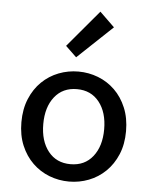

<svg xmlns="http://www.w3.org/2000/svg" viewBox="-55 -833 711 892"><g transform="rotate(5 300.0 -387.5)"><path d="M300 12Q252 12 208 -5Q164 -22 130 -55Q96 -88 76 -135.5Q56 -183 56 -244Q56 -305 76 -353Q96 -401 130 -434Q164 -467 208 -484Q252 -501 300 -501Q348 -501 392 -484Q436 -467 470 -434Q504 -401 524 -353Q544 -305 544 -244Q544 -183 524 -135.5Q504 -88 470 -55Q436 -22 392 -5Q348 12 300 12ZM300 -69Q366 -69 404 -117Q442 -165 442 -244Q442 -323 404 -371Q366 -419 300 -419Q234 -419 196 -371Q158 -323 158 -244Q158 -165 196 -117Q234 -69 300 -69ZM283 -566 232 -615 377 -787 446 -720Z"/></g></svg>

Font: Source Code Pro Medium
Style: Regular
Weight: 500
Monospace: yes
Designer: Paul D. Hunt, Teo Tuominen
Foundry: Adobe Systems Incorporated
Version: Version 2.030;PS 1.000;hotconv 16.6.51;makeotf.lib2.5.65220